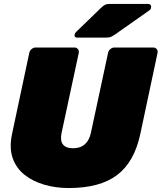

<svg xmlns="http://www.w3.org/2000/svg" viewBox="-20 -940 816 970"><path d="M327 10Q263 10 205 -6.5Q147 -23 104.5 -56.5Q62 -90 44 -141.5Q26 -193 41 -264L128 -673Q130 -684 139.5 -692Q149 -700 160 -700H356Q367 -700 373.5 -692Q380 -684 378 -673L291 -268Q283 -231 297.5 -211Q312 -191 349 -191Q386 -191 408.5 -211Q431 -231 439 -268L526 -673Q528 -684 537.5 -692Q547 -700 558 -700H754Q765 -700 771.5 -692Q778 -684 776 -673L689 -264Q659 -122 572 -56Q485 10 327 10ZM370 -750Q354 -750 357 -766Q359 -774 365 -779L491 -901Q505 -914 513 -917Q521 -920 532 -920H728Q737 -920 741 -914.5Q745 -909 743 -900Q742 -893 735 -888L563 -767Q553 -760 543 -755Q533 -750 517 -750Z"/></svg>

Font: Rubik Black
Style: Italic
Weight: 900
Italic angle: -12°
Designer: Hubert and Fischer
Foundry: Hubert and Fischer
Version: Version 2.300;gftools[0.9.30]